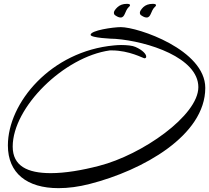

<svg xmlns="http://www.w3.org/2000/svg" viewBox="-20 -849 1087 998"><path d="M742 -758C766 -758 763 -793 785 -813C789 -816 791 -819 791 -822C791 -827 785 -829 774 -829C753 -829 737 -823 725 -812C713 -800 707 -790 707 -783C707 -776 710 -771 716 -768C726 -761 735 -758 742 -758ZM607 -758C631 -758 628 -793 650 -813C654 -816 656 -819 656 -822C656 -827 650 -829 639 -829C619 -829 603 -823 591 -812C578 -800 572 -790 572 -783C572 -776 575 -771 581 -768C591 -761 600 -758 607 -758ZM284 129C335 129 389 122 447 107C721 37 1047 -144 1047 -392C1047 -590 698 -708 608 -708C568 -708 451 -691 451 -668C451 -652 564 -647 580 -647C749 -634 1011 -549 1011 -396C1011 -248 718 -44 495 13C407 36 319 51 244 51C123 51 46 14 46 -87C46 -292 313 -554 551 -587H561C652 -587 725 -546 730 -546C737 -546 740 -549 740 -555C740 -567 723 -588 684 -605C669 -612 640 -615 609 -615C596 -615 584 -614 573 -613C245 -583 21 -315 21 -93C21 51 120 129 284 129Z"/></svg>

Font: Comforter
Style: Regular
Weight: 400
Designer: Robert E. Leuschke
Foundry: Robert E. Leuschke
Version: Version 1.013; ttfautohint (v1.8.3)